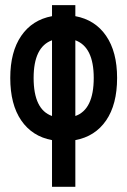

<svg xmlns="http://www.w3.org/2000/svg" viewBox="-20 -531 490 739"><path d="M270 188H180.2V8.3Q104 -5.9 61.8 -67.4Q19.5 -128.9 19.5 -231Q19.5 -331.5 61.8 -393.1Q104 -454.6 180.2 -468.8V-511.2H270V-468.8Q346.2 -454.6 388.4 -393.1Q430.7 -331.5 430.7 -231Q430.7 -128.9 388.4 -67.4Q346.2 -5.9 270 8.3ZM270 -376V-84.5Q340.8 -109.4 340.8 -231Q340.8 -350.1 270 -376ZM180.2 -84.5V-376Q109.4 -350.1 109.4 -231Q109.4 -109.4 180.2 -84.5Z"/></svg>

Font: Anka/Coder Narrow
Style: Bold
Weight: 700
Width: 3
Monospace: yes
Version: Version 001.100